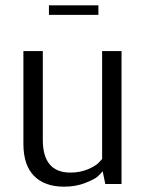

<svg xmlns="http://www.w3.org/2000/svg" viewBox="-20 -692 552 722"><path d="M164 -636V-672H350V-636ZM221 10Q148 10 108 -30.5Q68 -71 68 -151V-500H141V-166Q141 -43 245 -43Q281 -43 310.5 -55.5Q340 -68 352 -81L364 -94V-500H437V0H376L366 -48Q359 -39 347.5 -28.5Q336 -18 300.5 -4Q265 10 221 10Z"/></svg>

Font: Arsenal
Style: Regular
Weight: 400
Designer: Andrij Shevchenko
Foundry: Stairsfor
Version: Version 2.001;PS 002.001;hotconv 1.0.88;makeotf.lib2.5.64775